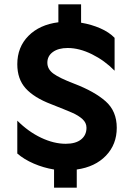

<svg xmlns="http://www.w3.org/2000/svg" viewBox="-20 -778 620 888"><path d="M230 6Q181 -2 136 -21.5Q91 -41 60 -68V-220Q111 -169 170 -141Q229 -113 284 -113Q330 -113 355 -133Q380 -153 380 -187Q380 -210 361.5 -227Q343 -244 313 -257Q283 -270 217 -296Q138 -326 99 -369Q60 -412 60 -481Q60 -560 111.5 -612Q163 -664 250 -675V-758H355V-673Q403 -665 444 -647Q485 -629 510 -603V-451Q464 -498 405.5 -527Q347 -556 293 -556Q250 -556 224.5 -537.5Q199 -519 199 -488Q199 -458 227 -437.5Q255 -417 323 -391Q417 -355 468.5 -309.5Q520 -264 520 -187Q520 -110 470 -58Q420 -6 335 6V90H230Z"/></svg>

Font: Madhuban SemiBold
Style: Regular
Weight: 600
Designer: jaikishan Patel
Foundry: MagicType
Version: Version 1.000